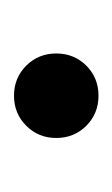

<svg xmlns="http://www.w3.org/2000/svg" viewBox="39 -194 165 284"><g transform="rotate(90 122.0 -52.5)"><path d="M59.6 -52.7Q59.6 -26.4 77.6 -8.3Q95.7 9.8 122.1 9.8Q148.4 9.8 166.5 -8.3Q184.6 -26.4 184.6 -52.7Q184.6 -79.1 166.5 -97.2Q148.4 -115.2 122.1 -115.2Q95.7 -115.2 77.6 -97.2Q59.6 -79.1 59.6 -52.7Z"/></g></svg>

Font: Giphurs
Style: Regular
Weight: 400
Version: Version 2.010